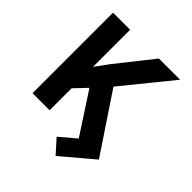

<svg xmlns="http://www.w3.org/2000/svg" viewBox="-239 -887 1226 1226"><g transform="rotate(45 374.0 -274.0)"><path d="M74.7 -727.1H229V0H74.7ZM488.8 -727.1H680.2L378.4 -355.5L210.4 -179.2L182.6 -328.6L294.9 -482.4ZM394 -419.9 674.3 0 462.4 179.2 379.9 87.4 488.3 -3.9 279.3 -324.7Z"/></g></svg>

Font: My Font
Style: Bold
Weight: 500
Designer: Rasmus Andersson
Foundry: rsms
Version: Version 0.001